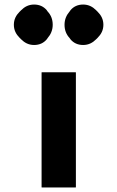

<svg xmlns="http://www.w3.org/2000/svg" viewBox="-20 -818 516 845"><path d="M163 6 164 7H313L314 6V-499L313 -500H164L163 -499ZM286 -767C273 -752 264 -733 264 -709C264 -685 272 -666 286 -651L291 -644C304 -629 322 -620 346 -620C370 -620 388 -630 403 -645L410 -652C425 -667 435 -685 435 -709C435 -733 425 -751 410 -766L403 -773C388 -788 370 -798 346 -798C322 -798 304 -789 291 -774ZM66 -766C51 -751 41 -733 41 -709C41 -685 51 -667 66 -652L73 -645C88 -630 106 -620 130 -620C154 -620 172 -629 185 -644L190 -651C203 -666 212 -685 212 -709C212 -733 204 -752 190 -767L185 -774C172 -789 154 -798 130 -798C106 -798 88 -788 73 -773Z"/></svg>

Font: Hussar Woodtype
Style: SeBd
Weight: 900
Foundry: Cannot Into Space Fonts
Version: Version 1.07